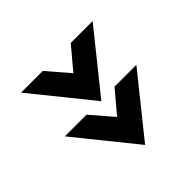

<svg xmlns="http://www.w3.org/2000/svg" viewBox="-84 -632 776 776"><g transform="rotate(45 304.5 -243.5)"><path d="M584 -244 330 -39V-163L424 -244L330 -323V-448ZM334 -244 80 -39V-163L174 -244L80 -323V-448Z"/></g></svg>

Font: Synthetic
Style: Bold
Weight: 700
Designer: Santiago Orozco
Foundry: Typemade
Version: Version 2.000; ttfautohint (v1.8.4.7-5d5b)